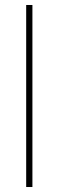

<svg xmlns="http://www.w3.org/2000/svg" viewBox="-20 -750 235 770"><path d="M85 0V-730H110V0Z"/></svg>

Font: MuseoModerno Thin Thin
Style: Regular
Weight: 250
Version: Version 1.003